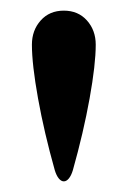

<svg xmlns="http://www.w3.org/2000/svg" viewBox="-20 -776 240 361"><path d="M83 -456Q63 -527 51.5 -591Q40 -655 40 -692Q40 -719 56.5 -737.5Q73 -756 100 -756Q127 -756 143.5 -737.5Q160 -719 160 -692Q160 -655 148.5 -591Q137 -527 117 -456Q114 -446 109.5 -440.5Q105 -435 100 -435Q95 -435 90.5 -440.5Q86 -446 83 -456Z"/></svg>

Font: Raigarh
Style: Regular
Weight: 400
Designer: jaikishan Patel
Foundry: MagicType
Version: Version 1.000;FEAKit 1.0